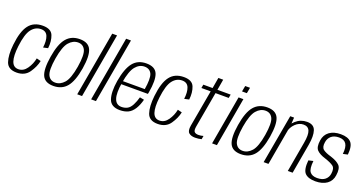

<svg xmlns="http://www.w3.org/2000/svg" viewBox="-38 -1483 4146 2186"><g transform="rotate(20 2035.0 -390.0)"><path d="M171 4Q271 4 321 -68.2Q371 -140.5 386 -213.5L334 -226.5Q320.5 -156.5 279.8 -97.8Q239 -39 177.5 -39Q117 -39 95.8 -101.2Q74.5 -163.5 89 -284.5Q107 -438 153.5 -497.2Q200 -556.5 267.5 -556.5Q329 -556.5 349.5 -504.2Q370 -452 359 -367.5L415.5 -380Q426 -467.5 399.8 -533.8Q373.5 -600 273.5 -600Q163 -600 105.2 -524.2Q47.5 -448.5 29.5 -282.5Q15 -150.5 41.8 -73.2Q68.5 4 171 4Z M617 4Q719.5 4 778.2 -66.2Q837 -136.5 864 -298Q890 -459 857.5 -529.8Q825 -600.5 722.5 -600.5Q620 -600.5 560.8 -530.2Q501.5 -460 475.5 -298Q449.5 -137.5 482 -66.8Q514.5 4 617 4ZM624 -39Q562.5 -39 536 -93Q509.5 -147 534 -298Q559 -448.5 606.5 -503.2Q654 -558 715.5 -558Q777 -558 803.5 -503.5Q830 -449 805.5 -298Q780.5 -147.5 732.8 -93.2Q685 -39 624 -39Z M906.5 0H965L1103.5 -785H1045Z M1075 0H1133.5L1272 -785H1213.5Z M1421.5 4 1428.5 -37Q1363 -37 1341 -102Q1318.5 -166 1341 -299Q1365.5 -446 1412 -502.5Q1458 -558.5 1520.5 -558.5Q1585 -558.5 1609.5 -503.5Q1630.5 -450.5 1609 -318.5H1336.5L1329.5 -279.5H1661Q1664 -290 1665.5 -300.5Q1693 -456.5 1663.5 -528.5Q1634 -600 1528 -600Q1425 -600 1367 -527.5Q1309.5 -455 1283 -299Q1260 -158 1287.5 -76.5Q1315 4 1421.5 4ZM1428.5 -37 1421.5 4Q1479.5 4 1522.5 -16.5Q1564.5 -37 1595 -86Q1625 -134.5 1642 -201.5L1589.5 -211.5Q1575 -158.5 1552.5 -114.5Q1529.5 -70.5 1498.5 -53.5Q1466 -37 1428.5 -37Z M1880.5 4Q1980.5 4 2030.5 -68.2Q2080.5 -140.5 2095.5 -213.5L2043.5 -226.5Q2030 -156.5 1989.2 -97.8Q1948.5 -39 1887 -39Q1826.5 -39 1805.2 -101.2Q1784 -163.5 1798.5 -284.5Q1816.5 -438 1863 -497.2Q1909.5 -556.5 1977 -556.5Q2038.5 -556.5 2059 -504.2Q2079.5 -452 2068.5 -367.5L2125 -380Q2135.5 -467.5 2109.2 -533.8Q2083 -600 1983 -600Q1872.5 -600 1814.8 -524.2Q1757 -448.5 1739 -282.5Q1724.5 -150.5 1751.2 -73.2Q1778 4 1880.5 4Z M2335 5.5Q2375 5.5 2412.5 -4L2420 -46Q2390 -37 2361 -37Q2326.5 -37 2311.2 -53.5Q2296 -70 2305.5 -122.5L2381.5 -551H2541.5L2549.5 -594H2389L2411.5 -724.5H2353L2330.5 -594H2218L2210.5 -551H2323L2244 -107.5Q2232.5 -40.5 2259.5 -17.5Q2286.5 5.5 2335 5.5Z M2540.5 0H2599L2703.5 -595H2645ZM2671.5 -742.5 2658.5 -672.5H2717L2730 -742.5Z M2888 4Q2990.5 4 3049.2 -66.2Q3108 -136.5 3135 -298Q3161 -459 3128.5 -529.8Q3096 -600.5 2993.5 -600.5Q2891 -600.5 2831.8 -530.2Q2772.5 -460 2746.5 -298Q2720.5 -137.5 2753 -66.8Q2785.5 4 2888 4ZM2895 -39Q2833.5 -39 2807 -93Q2780.5 -147 2805 -298Q2830 -448.5 2877.5 -503.2Q2925 -558 2986.5 -558Q3048 -558 3074.5 -503.5Q3101 -449 3076.5 -298Q3051.5 -147.5 3003.8 -93.2Q2956 -39 2895 -39Z M3165 0H3223.5L3310.5 -492L3317.5 -595H3271ZM3458 0H3516.5L3580 -361.5Q3599.5 -474 3578.2 -537.2Q3557 -600.5 3474.5 -600.5Q3397 -600.5 3339.2 -548.8Q3281.5 -497 3270 -434L3294 -410Q3304.5 -470.5 3348.8 -514Q3393 -557.5 3447.5 -557.5Q3503 -557.5 3521.8 -511.8Q3540.5 -466 3522 -363.5Z M3791 4Q3877.5 4 3930.5 -34Q3983.5 -72 3993 -141.5Q4006 -228 3972.8 -262.5Q3939.5 -297 3862 -322Q3797 -340 3765.2 -364.2Q3733.5 -388.5 3743.5 -451Q3750 -499 3784 -528.5Q3818 -558 3877.5 -558Q3939 -558 3964.5 -519Q3990 -480 3980.5 -396.5L4037 -409Q4047.5 -514 4009.8 -556.8Q3972 -599.5 3884.5 -599.5Q3799 -599.5 3746.8 -560.8Q3694.5 -522 3685 -452Q3672.5 -368.5 3705.2 -334.5Q3738 -300.5 3809.5 -279Q3879.5 -256 3912 -231.8Q3944.5 -207.5 3934 -139.5Q3928 -95 3894 -66.5Q3860 -38 3797.5 -38Q3735.5 -38 3709 -73.8Q3682.5 -109.5 3693 -206L3636.5 -193Q3625.5 -76.5 3665 -36.2Q3704.5 4 3791 4Z"/></g></svg>

Font: Anybody SemiCondensed Light
Style: Italic
Weight: 300
Width: 4
Italic angle: -10°
Version: Version 1.113;gftools[0.9.25]